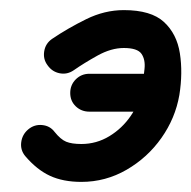

<svg xmlns="http://www.w3.org/2000/svg" viewBox="-20 -322 379 380"><path d="M157 -101Q141 -101 130 -111.5Q119 -122 119 -138Q119 -154 130 -165Q141 -176 157 -176Q192 -176 226.5 -176Q261 -176 296 -176Q296 -176 296 -176Q296 -176 296 -176Q311 -176 322 -165Q333 -154 333 -138Q333 -122 322 -111.5Q311 -101 296 -101Q261 -101 226.5 -101Q192 -101 157 -101Q157 -101 157 -101Q157 -101 157 -101ZM74 -193Q65 -205 67.5 -220.5Q70 -236 83 -245Q114 -266 150.5 -284Q187 -302 225 -302Q279 -302 304.5 -278.5Q330 -255 336 -216.5Q342 -178 335 -134Q327 -88 299.5 -49Q272 -10 230.5 14Q189 38 141 38Q105 38 79 26Q53 14 30 -13Q20 -25 22 -40.5Q24 -56 36 -66Q48 -76 63.5 -74.5Q79 -73 88 -61Q100 -46 111 -41.5Q122 -37 141 -37Q171 -37 196.5 -52.5Q222 -68 239 -93Q256 -118 261 -146Q264 -167 266 -185.5Q268 -204 260 -215.5Q252 -227 225 -227Q200 -227 173 -212Q146 -197 126 -183Q113 -174 98 -177Q83 -180 74 -193Z"/></svg>

Font: FRB American Cursive Guidelines Arrows Extrabold
Style: Bold Italic
Weight: 800
Italic angle: -25°
Version: Version 2.0;Modular Font Editor K font №1